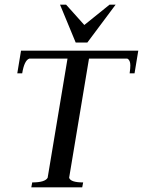

<svg xmlns="http://www.w3.org/2000/svg" viewBox="-20 -802 612 822"><path d="M304 -620 237 -782H263L341 -695L449 -782H475L354 -620ZM70 -585H572L556 -488H535Q538 -509 538 -522Q538 -545 525 -551H361L276 -41Q282 -21 336 -21L332 0H114L118 -21Q173 -21 184 -41L269 -551H105Q84 -543 75 -488H54Z"/></svg>

Font: Judson
Style: Italic
Weight: 400
Italic angle: -9.5°
Version: Version 20110429